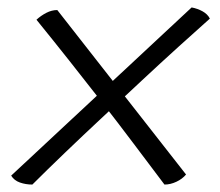

<svg xmlns="http://www.w3.org/2000/svg" viewBox="-20 -517 590 516"><path d="M67 -21Q49 -21 33.5 -26.5Q18 -32 10 -45L495 -497Q511 -494 524.5 -486.5Q538 -479 544 -467Q508 -435 460.5 -392Q413 -349 361 -300.5Q309 -252 256 -202.5Q203 -153 154.5 -106.5Q106 -60 67 -21ZM422 -21Q382 -74 339.5 -130.5Q297 -187 253 -243.5Q209 -300 165 -355.5Q121 -411 78 -464Q90 -475 104.5 -482.5Q119 -490 134 -490L480 -48Q470 -36 454 -28.5Q438 -21 422 -21Z"/></svg>

Font: Vollkorn Medium
Style: Italic
Weight: 500
Italic angle: -11°
Designer: Friedrich Althausen
Foundry: Friedrich Althausen
Version: Version 5.000